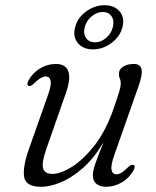

<svg xmlns="http://www.w3.org/2000/svg" viewBox="-20 -708 600 737"><path d="M492.5 -75Q501.5 -71 492 -53Q476 -24.5 447.5 -7.8Q419 9 387 9Q364.5 9 350.5 -2Q336.5 -13 336.5 -34.5Q336.5 -53 346 -80.2Q355.5 -107.5 377.5 -162Q339.5 -98.5 296.2 -61.2Q253 -24 211.8 -7.5Q170.5 9 139 9Q79 9 72.8 -28.2Q66.5 -65.5 90 -133L163 -340Q178 -381 174.2 -397.8Q170.5 -414.5 155.5 -414.5Q147 -414.5 136.2 -408.5Q125.5 -402.5 110.5 -387.5Q97.5 -375 89.5 -378.5Q80.5 -383 90 -400.5Q106 -429 134.2 -445.8Q162.5 -462.5 194.5 -462.5Q231.5 -462.5 242 -434.8Q252.5 -407 233.5 -352.5L158.5 -138Q139 -82.5 145.5 -61.5Q152 -40.5 181.5 -40.5Q212.5 -40.5 256 -67.5Q299.5 -94.5 342.8 -149.8Q386 -205 415.5 -289.5Q433 -339.5 438.2 -358.2Q443.5 -377 443.5 -386.5Q443.5 -399 440 -406.2Q436.5 -413.5 436.5 -425Q436.5 -442 452.5 -452.2Q468.5 -462.5 494.5 -462.5Q518.5 -462.5 523.2 -442.2Q528 -422 511 -375L419 -113.5Q404.5 -72.5 408.2 -55.8Q412 -39 426.5 -39Q435.5 -39 446 -45Q456.5 -51 471.5 -66Q485 -78.5 492.5 -75ZM336.5 -518.5Q299 -518.5 278.8 -542.8Q258.5 -567 268.5 -603.5Q277.5 -640 310.5 -664Q343.5 -688 381.5 -688Q419.5 -688 439.5 -663.8Q459.5 -639.5 450 -603.5Q441 -567.5 408 -543Q375 -518.5 336.5 -518.5ZM374.5 -662Q352 -662 332 -645.5Q312 -629 305 -603.5Q299 -578.5 310.5 -562Q322 -545.5 344.5 -545.5Q367 -545.5 387 -562.2Q407 -579 413 -603.5Q419.5 -629 408.2 -645.5Q397 -662 374.5 -662Z"/></svg>

Font: Fraunces 9pt S000 Light
Style: Italic
Weight: 300
Italic angle: -16°
Version: Version 1.000; ttfautohint (v1.8.3)